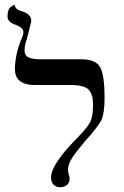

<svg xmlns="http://www.w3.org/2000/svg" viewBox="-20 -766 516 797"><path d="M82 -558.1Q82 -535.2 98.6 -527.6Q115.2 -520 147 -520H316.9Q378.9 -520 396.5 -485.6Q414.1 -451.2 414.1 -360.8Q414.1 -296.9 401.6 -269.5Q389.2 -242.2 335 -182.1Q296.9 -137.2 279.5 -110.6Q262.2 -84 262.2 -61Q262.2 -53.2 265.6 -41.5Q269 -29.8 269 -24.9Q269 -7.8 258.1 1.7Q247.1 11.2 230 11.2Q212.9 11.2 202.4 0.7Q191.9 -9.8 191.9 -29.8Q191.9 -85 308.1 -201.2Q345.2 -239.3 355.7 -262.2Q366.2 -285.2 366.2 -332Q366.2 -374 348.1 -393.6Q330.1 -413.1 272.9 -413.1H125Q42 -413.1 42 -479Q42 -533.2 65.9 -597.2Q77.1 -619.1 77.1 -632.8Q77.1 -650.9 44.9 -663.1Q10.7 -674.3 11.2 -698.2Q11.2 -711.4 14.2 -720.7Q17.1 -730 21.5 -734.4Q25.9 -738.8 30.5 -741.5Q35.2 -744.1 38.1 -745.1L41 -746.1Q43 -726.1 70.8 -719.2Q109.9 -708 109.9 -678.2Q109.9 -676.3 101.3 -642.6Q92.8 -608.9 90.8 -602.1Q82 -577.1 82 -558.1Z"/></svg>

Font: Linux Libertine Display
Style: Regular
Weight: 400
Designer: Philipp H. Poll
Foundry: Philipp H. Poll
Version: Version 5.0.9